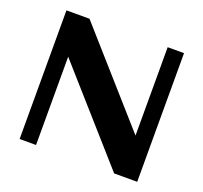

<svg xmlns="http://www.w3.org/2000/svg" viewBox="-122 -845 1045 986"><g transform="rotate(20 401.0 -351.5)"><path d="M169.4 0H79.6V-703.1H205.6L632.8 -220.2V-703.1H722.2V0H596.2L169.4 -482.4Z"/></g></svg>

Font: Aclonica
Style: Regular
Weight: 400
Version: Version 1.001